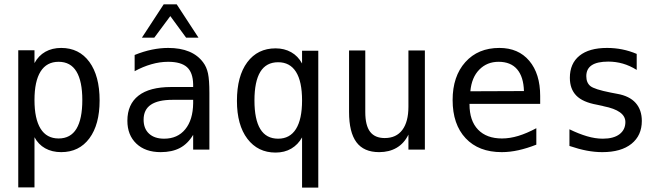

<svg xmlns="http://www.w3.org/2000/svg" viewBox="-20 -684 3040 878"><path d="M137.7 -56.6V172.9H63.5V-454.1H137.7V-395.5Q156.2 -429.7 187.5 -447.3Q218.8 -464.8 259.8 -464.8Q341.8 -464.8 388.7 -400.9Q435.5 -336.9 435.5 -224.6Q435.5 -114.3 388.7 -51.3Q341.8 11.7 259.8 11.7Q217.8 11.7 186.5 -5.9Q155.3 -23.4 137.7 -56.6ZM356.4 -226.6Q356.4 -312.5 329.6 -356.9Q302.7 -401.4 248 -401.4Q193.4 -401.4 165.5 -356.9Q137.7 -312.5 137.7 -226.6Q137.7 -140.6 165.5 -95.7Q193.4 -50.8 248 -50.8Q302.7 -50.8 329.6 -95.2Q356.4 -139.6 356.4 -226.6Z M793 -227.5H768.6Q703.1 -227.5 669.9 -205.1Q636.7 -182.6 636.7 -136.7Q636.7 -95.7 661.6 -72.8Q686.5 -49.8 730.5 -49.8Q792 -49.8 827.1 -92.8Q862.3 -135.7 863.3 -211.9V-227.5ZM937.5 -258.8V0H863.3V-67.4Q838.9 -26.4 802.7 -7.3Q766.6 11.7 714.8 11.7Q644.5 11.7 603.5 -27.3Q562.5 -66.4 562.5 -131.8Q562.5 -207 613.3 -246.6Q664.1 -286.1 762.7 -286.1H863.3V-297.9Q862.3 -352.5 835 -377Q807.6 -401.4 749 -401.4Q710.9 -401.4 671.9 -390.1Q632.8 -378.9 595.7 -358.4V-432.6Q636.7 -449.2 674.8 -457Q712.9 -464.8 749 -464.8Q804.7 -464.8 844.7 -448.2Q884.8 -431.6 909.2 -398.4Q924.8 -377.9 931.2 -348.1Q937.5 -318.4 937.5 -258.8ZM728.5 -664.1H788.1L887.7 -511.7H831.1L758.8 -610.4L685.5 -511.7H628.9Z M1143.6 -224.6Q1143.6 -137.7 1170.4 -93.8Q1197.3 -49.8 1252 -49.8Q1305.7 -49.8 1333.5 -94.2Q1361.3 -138.7 1361.3 -224.6Q1361.3 -311.5 1333.5 -355.5Q1305.7 -399.4 1252 -399.4Q1197.3 -399.4 1170.4 -355.5Q1143.6 -311.5 1143.6 -224.6ZM1361.3 -55.7Q1342.8 -22.5 1312 -4.4Q1281.2 13.7 1240.2 13.7Q1159.2 13.7 1111.3 -49.3Q1063.5 -112.3 1063.5 -222.7Q1063.5 -335.9 1110.8 -399.4Q1158.2 -462.9 1240.2 -462.9Q1280.3 -462.9 1311.5 -445.3Q1342.8 -427.7 1361.3 -393.6V-452.1H1435.5V173.8H1361.3Z M1576.2 -171.9V-453.1H1650.4V-171.9Q1650.4 -110.4 1672.4 -81.5Q1694.3 -52.7 1739.3 -52.7Q1792 -52.7 1819.8 -89.8Q1847.7 -127 1847.7 -196.3V-453.1H1922.9V0H1847.7V-68.4Q1828.1 -28.3 1793.9 -8.3Q1759.8 11.7 1713.9 11.7Q1643.6 11.7 1609.9 -33.7Q1576.2 -79.1 1576.2 -171.9Z M2450.2 -245.1V-209H2127V-207Q2127 -131.8 2166 -91.3Q2205.1 -50.8 2275.4 -50.8Q2311.5 -50.8 2350.1 -62.5Q2388.7 -74.2 2432.6 -97.7V-22.5Q2390.6 -5.9 2351.1 2.9Q2311.5 11.7 2274.4 11.7Q2168.9 11.7 2109.4 -51.8Q2049.8 -115.2 2049.8 -226.6Q2049.8 -335 2107.9 -399.9Q2166 -464.8 2263.7 -464.8Q2350.6 -464.8 2400.4 -405.8Q2450.2 -346.7 2450.2 -245.1ZM2376 -267.6Q2374 -333 2344.7 -367.2Q2315.4 -401.4 2259.8 -401.4Q2207 -401.4 2171.9 -365.7Q2136.7 -330.1 2130.9 -266.6Z M2891.6 -437.5V-364.3Q2860.4 -383.8 2828.1 -393.1Q2795.9 -402.3 2761.7 -402.3Q2710.9 -402.3 2686 -385.7Q2661.1 -369.1 2661.1 -335.9Q2661.1 -305.7 2679.7 -290.5Q2698.2 -275.4 2772.5 -260.7L2802.7 -254.9Q2858.4 -245.1 2886.7 -213.4Q2915 -181.6 2915 -130.9Q2915 -64.5 2867.7 -26.4Q2820.3 11.7 2734.4 11.7Q2700.2 11.7 2663.6 4.9Q2627 -2 2584 -16.6V-92.8Q2626 -72.3 2664.1 -61Q2702.1 -49.8 2736.3 -49.8Q2786.1 -49.8 2813 -70.3Q2839.8 -90.8 2839.8 -126Q2839.8 -178.7 2740.2 -198.2L2737.3 -199.2L2710 -205.1Q2644.5 -216.8 2615.2 -247.1Q2585.9 -277.3 2585.9 -328.1Q2585.9 -393.6 2629.9 -429.2Q2673.8 -464.8 2755.9 -464.8Q2792 -464.8 2825.7 -458Q2859.4 -451.2 2891.6 -437.5Z"/></svg>

Font: BabelStone Xiangqi
Style: Regular
Weight: 400
Designer: Andrew West
Foundry: BabelStone
Version: Version 11.000 June 09, 2018